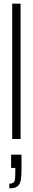

<svg xmlns="http://www.w3.org/2000/svg" viewBox="-20 -763 179 1054"><path d="M47 0V-743H93V0ZM31 271V245Q47 245 54 239Q61 233 62.5 218.5Q64 204 64 179V159H41V86H98V167Q98 197 95.5 217Q93 237 85.5 249Q78 261 65 266Q52 271 31 271Z"/></svg>

Font: Saira UltraCondensed Light
Style: Regular
Weight: 300
Width: 1
Designer: Hector Gatti with collaboration of the Omnibus-Type team
Foundry: Omnibus-Type
Version: Version 1.101